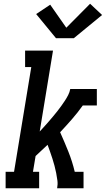

<svg xmlns="http://www.w3.org/2000/svg" viewBox="-20 -1005 565 1025"><path d="M10 0V-88H55L147 -647H114V-735H263L192 -303Q204 -316 216 -329Q228 -342 239.5 -355.5Q251 -369 262.5 -382.5Q274 -396 285 -410Q296 -424 306.5 -438.5Q317 -453 326.5 -467.5Q336 -482 344 -497.5Q352 -513 355 -530H497V-442H422Q395 -404 364 -368.5Q333 -333 301 -299Q324 -248 345 -195.5Q366 -143 379 -88H426V0H285Q289 -21 286.5 -41Q284 -61 280 -81Q276 -101 271 -120Q266 -139 260 -157.5Q254 -176 247.5 -194.5Q241 -213 234 -232Q218 -217 202 -202Q186 -187 170 -172L156 -88H189V0ZM279 -801 173 -930 248 -980 334 -857 461 -985 525 -925 374 -801Z"/></svg>

Font: Iosevka Curly Slab SmBdObl
Style: Regular
Weight: 600
Italic angle: -9°
Monospace: yes
Designer: Belleve Invis
Foundry: Belleve Invis
Version: Version 11.0.0; ttfautohint (v1.8.3)